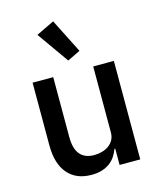

<svg xmlns="http://www.w3.org/2000/svg" viewBox="-119 -881 818 979"><g transform="rotate(-15 290.0 -391.5)"><path d="M393 -86H389Q382 -67 370.5 -49Q359 -31 341.5 -17.5Q324 -4 299.5 4Q275 12 243 12Q162 12 117.5 -40Q73 -92 73 -189V-520H182V-203Q182 -82 282 -82Q303 -82 323 -87.5Q343 -93 358.5 -104Q374 -115 383.5 -132Q393 -149 393 -172V-520H502V0H393ZM160 -749 255 -795 346 -615 278 -582Z"/></g></svg>

Font: IBM Plex Sans Arabic Medm
Style: Regular
Weight: 500
Designer: Mike Abbink, Paul van der Laan, Pieter van Rosmalen, Wael Morcos, Khajak Apelian
Foundry: Bold Monday
Version: Version 1.005